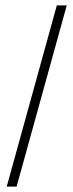

<svg xmlns="http://www.w3.org/2000/svg" viewBox="-20 -691 271 711"><path d="M4.9 0 190.4 -670.9H227.1L41.5 0Z"/></svg>

Font: Happy Times at the IKOB
Style: Regular
Weight: 400
Designer: Lucas Le Bihan
Foundry: Lucas Le Bihan
Version: Version 1.000;PS 1.0;hotconv 1.0.88;makeotf.lib2.5.647800